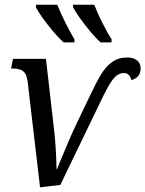

<svg xmlns="http://www.w3.org/2000/svg" viewBox="-20 -786 617 815"><path d="M97 -442Q93 -472 78.5 -483.5Q64 -495 36 -495H27L35 -536H175L209 -240Q218 -166 220 -68H222Q231 -90 235 -100Q279 -207 302 -255L362 -380Q390 -439 409.5 -471Q429 -503 455.5 -522.5Q482 -542 520 -542Q547 -542 562 -529.5Q577 -517 577 -496Q577 -457 538 -446Q530 -476 506 -476Q480 -476 459.5 -449.5Q439 -423 407 -355L236 -1L150 9ZM132 -756 133 -766H223Q237 -731 258 -689Q279 -647 296 -619V-606H250Q221 -632 183.5 -680Q146 -728 132 -756ZM290 -756V-766H380Q394 -730 415 -688Q436 -646 454 -619L453 -606H407Q378 -632 341 -680Q304 -728 290 -756Z"/></svg>

Font: Noto Serif Narrow
Style: Italic
Weight: 400
Width: 4
Italic angle: -12°
Designer: Monotype Design Team
Foundry: Monotype Imaging Inc.
Version: Version 1.001